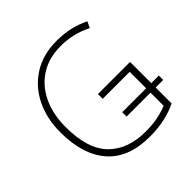

<svg xmlns="http://www.w3.org/2000/svg" viewBox="-189 -886 1056 1056"><g transform="rotate(-45 339.0 -358.0)"><path d="M391 10Q226 10 142.5 -85.5Q59 -181 59 -355Q59 -462 100 -545.5Q141 -629 217.5 -677.5Q294 -726 400 -726Q509 -726 596 -682L579 -646Q534 -669 489 -679.5Q444 -690 397 -690Q304 -690 237.5 -647.5Q171 -605 135.5 -529.5Q100 -454 100 -356Q100 -184 178 -105Q256 -26 395 -26Q447 -26 488.5 -34.5Q530 -43 564 -57V-159H378V-193H564V-321H354V-358H604V-193H663V-159H604V-35Q512 10 391 10Z"/></g></svg>

Font: Noto Sans Disp ExtLt
Style: Regular
Weight: 200
Designer: Monotype Design Team
Foundry: Monotype Imaging Inc.
Version: Version 2.000;GOOG;noto-source:20170915:90ef993387c0